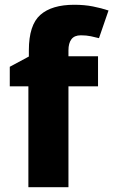

<svg xmlns="http://www.w3.org/2000/svg" viewBox="-20 -785 475 805"><path d="M391 -423H267V0H99V-423H21V-505L101 -548V-574Q101 -680 149 -722.5Q197 -765 291 -765Q334 -765 369.5 -758Q405 -751 435 -741L395 -625Q380 -629 361 -633Q342 -637 319 -637Q292 -637 279.5 -620.5Q267 -604 267 -574V-549H391Z"/></svg>

Font: Noto Sans ExtraBold
Style: Regular
Weight: 800
Designer: Monotype Design Team
Foundry: Monotype Imaging Inc.
Version: Version 2.007